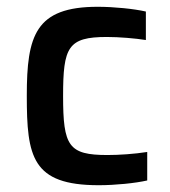

<svg xmlns="http://www.w3.org/2000/svg" viewBox="-20 -538 501 566"><path d="M271 8C320 8 379 2 414 -6V-90C376 -84 331 -81 297 -81C182 -81 166 -107 166 -255C166 -399 180 -429 295 -429C331 -429 379 -425 410 -420V-504C375 -512 316 -518 268 -518C84 -518 59 -433 59 -256C59 -76 74 8 271 8Z"/></svg>

Font: Saira UNSAM Medium
Style: Regular
Weight: 500
Designer: Hector Gatti with collaboration of the Omnibus-Type team
Foundry: Omnibus-Type
Version: Version 0.072;PS 000.072;hotconv 1.0.88;makeotf.lib2.5.64775